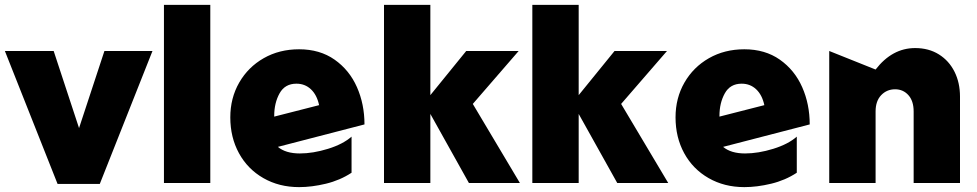

<svg xmlns="http://www.w3.org/2000/svg" viewBox="-26 -750 4003 787"><path d="M599 -541H402L298 -225L194 -541H-6L210 4H383Z M836 -730H646V0H836Z M1203 -121Q1145 -121 1113 -148L1468 -240Q1468 -323 1437 -393Q1406 -463 1345.5 -505.5Q1285 -548 1200 -548Q1119 -548 1055 -511.5Q991 -475 954.5 -411.5Q918 -348 918 -269Q918 -187 953.5 -122Q989 -57 1053.5 -20Q1118 17 1200 17Q1252 17 1310 3Q1368 -11 1415 -42V-190Q1380 -159 1318.5 -140Q1257 -121 1203 -121ZM1189 -407Q1224 -407 1248.5 -384Q1273 -361 1282 -319L1098 -272V-275Q1098 -328 1120 -367.5Q1142 -407 1189 -407Z M1738 -730H1548V0H1738V-283L1896 0H2105L1912 -324L2100 -541H1885L1738 -360Z M2346 -730H2156V0H2346V-283L2504 0H2713L2520 -324L2708 -541H2493L2346 -360Z M3028 -121Q2970 -121 2938 -148L3293 -240Q3293 -323 3262 -393Q3231 -463 3170.5 -505.5Q3110 -548 3025 -548Q2944 -548 2880 -511.5Q2816 -475 2779.5 -411.5Q2743 -348 2743 -269Q2743 -187 2778.5 -122Q2814 -57 2878.5 -20Q2943 17 3025 17Q3077 17 3135 3Q3193 -11 3240 -42V-190Q3205 -159 3143.5 -140Q3082 -121 3028 -121ZM3014 -407Q3049 -407 3073.5 -384Q3098 -361 3107 -319L2923 -272V-275Q2923 -328 2945 -367.5Q2967 -407 3014 -407Z M3725 -553Q3631 -553 3563 -465L3373 -541V0H3563V-293Q3563 -336 3586 -360Q3609 -384 3643 -384Q3676 -384 3697.5 -360Q3719 -336 3719 -293V0H3909V-354Q3909 -411 3886.5 -456Q3864 -501 3822.5 -527Q3781 -553 3725 -553Z"/></svg>

Font: Geom Black
Style: Bold
Weight: 900
Version: Version 1.102